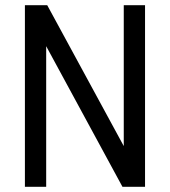

<svg xmlns="http://www.w3.org/2000/svg" viewBox="-20 -720 654 740"><path d="M76 0H158V-542L452 0H539V-700H457V-157L162 -700H76Z"/></svg>

Font: Vanilla Cream Book
Style: Regular
Weight: 400
Designer: Jeremy Tribby, Jinavaṁso
Foundry: Tribby Type
Version: Version 1.422;Glyphs 3.1.2 (3151)